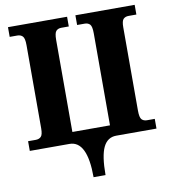

<svg xmlns="http://www.w3.org/2000/svg" viewBox="-97 -798 971 1091"><g transform="rotate(-10 388.0 -252.0)"><path d="M354 210H423Q423 99 447 49.5Q471 0 522 0H754V-56H709Q690 -56 679 -67.5Q668 -79 668 -119V-600Q668 -636 679 -647Q690 -658 709 -658H754V-714H412V-658H456Q475 -658 486 -646.5Q497 -635 497 -595V-64H280V-595Q280 -635 291 -646.5Q302 -658 321 -658H364V-714H23V-658H67Q86 -658 97.5 -646.5Q109 -635 109 -595V-115Q109 -78 97.5 -67Q86 -56 67 -56H23V0H252Q354 0 354 210Z"/></g></svg>

Font: Noto Serif SemiCondensed Extra
Style: Regular
Weight: 800
Width: 4
Designer: Monotype Design Team
Foundry: Monotype Imaging Inc.
Version: Version 1.002